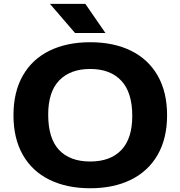

<svg xmlns="http://www.w3.org/2000/svg" viewBox="-20 -969 938 998"><path d="M50 -370Q50 -490.5 98.5 -575.8Q147 -661 237 -705.2Q327 -749.5 449 -749.5Q571.5 -749.5 661.5 -705Q751.5 -660.5 800 -575.2Q848.5 -490 848.5 -370Q848.5 -250 799.8 -164.8Q751 -79.5 661 -35Q571 9.5 449 9.5Q327 9.5 237 -34.8Q147 -79 98.5 -164.2Q50 -249.5 50 -370ZM667.5 -366.5Q667.5 -489 610.2 -549.8Q553 -610.5 449 -610.5Q345.5 -610.5 288 -551.2Q230.5 -492 230.5 -373.5Q230.5 -249.5 287 -189.5Q343.5 -129.5 449 -129.5Q553.5 -129.5 610.5 -189Q667.5 -248.5 667.5 -366.5ZM370 -797.5 239.5 -949H423.5L528 -797.5Z"/></svg>

Font: Encode Sans Expanded
Style: Bold
Weight: 700
Width: 7
Designer: Multiple Designers
Foundry: Impallari Type
Version: Version 2.000